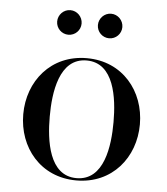

<svg xmlns="http://www.w3.org/2000/svg" viewBox="-49 -697 655 751"><g transform="rotate(5 278.0 -321.0)"><path d="M309.5 -603C309.5 -576.5 331 -555 357.5 -555C384 -555 405.5 -576.5 405.5 -603C405.5 -629.5 384 -651.5 357.5 -651.5C331 -651.5 309.5 -629.5 309.5 -603ZM149.5 -603C149.5 -576.5 171 -555 197.5 -555C224 -555 245.5 -576.5 245.5 -603C245.5 -629.5 224 -651.5 197.5 -651.5C171 -651.5 149.5 -629.5 149.5 -603ZM49 -230C49 -100 137 10 278 10C419 10 507 -100 507 -230C507 -360 419 -470 278 -470C137 -470 49 -360 49 -230ZM153 -230C153 -324 170 -461 278 -461C386.5 -461 403.5 -324 403.5 -230C403.5 -136 386.5 1 278 1C170 1 153 -136 153 -230Z"/></g></svg>

Font: Bodoni* 24
Style: Regular
Weight: 400
Version: Version 2.3